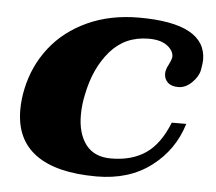

<svg xmlns="http://www.w3.org/2000/svg" viewBox="-42 -526 653 581"><g transform="rotate(5 284.5 -235.0)"><path d="M24 -171Q24 -203 31 -235Q46 -306 89.5 -361.5Q133 -417 202 -448.5Q271 -480 358 -480Q562 -480 562 -369Q562 -360 558 -338Q554 -318 535 -299.5Q516 -281 494 -281Q473 -281 462 -291.5Q451 -302 451 -318Q451 -331 460 -347Q466 -359 468 -367Q471 -386 451 -402.5Q431 -419 393 -419Q321 -419 276 -367Q231 -315 215 -234Q208 -203 208 -171Q208 -115 233.5 -81.5Q259 -48 310 -48Q373 -48 415.5 -77Q458 -106 484 -172H528Q504 -92 437 -41Q370 10 271 10Q149 10 86.5 -35.5Q24 -81 24 -171Z"/></g></svg>

Font: Taviraj ExtraBold
Style: Italic
Weight: 800
Italic angle: -12°
Designer: Katatrad Team
Foundry: CadsonDemak
Version: Version 1.001